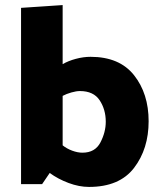

<svg xmlns="http://www.w3.org/2000/svg" viewBox="-20 -726 641 757"><path d="M227 -706V-473Q249 -486 279 -494Q309 -502 337 -502Q451 -502 508.5 -429.5Q566 -357 566 -248Q566 -139 508.5 -64Q451 11 331 11Q292 11 250.5 -4.5Q209 -20 176 -44L146 0H63V-695ZM397 -246Q397 -294 373 -330.5Q349 -367 295 -367Q281 -367 261.5 -361.5Q242 -356 227 -348V-153Q243 -140 264.5 -132Q286 -124 305 -124Q355 -124 376 -164.5Q397 -205 397 -246Z"/></svg>

Font: Palanquin Dark SemiBold
Style: Regular
Weight: 600
Designer: Pria Ravichandran
Version: Version 1.001